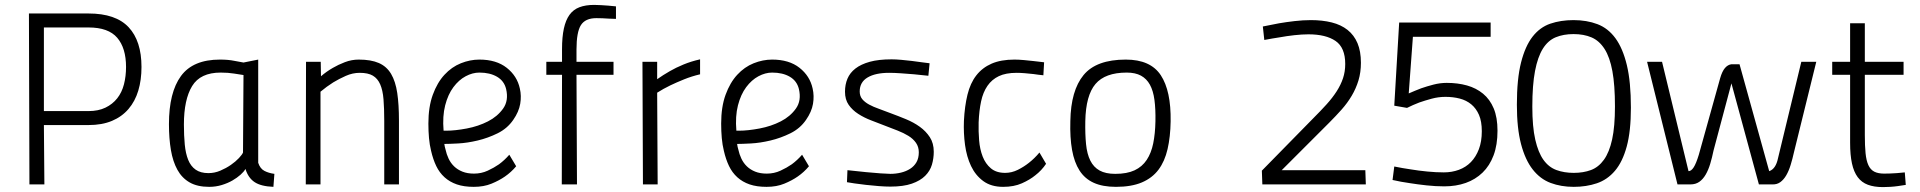

<svg xmlns="http://www.w3.org/2000/svg" viewBox="-20 -752 7829 783"><path d="M159 -242 161 0H100L98 -697H341Q452 -697 504.5 -641Q557 -585 557 -479Q557 -426 544 -382.5Q531 -339 504 -307.5Q477 -276 436.5 -259Q396 -242 341 -242ZM341 -299Q381 -299 410 -313Q439 -327 458 -351Q477 -375 485.5 -408Q494 -441 494 -479Q494 -556 458 -598Q422 -640 341 -640H159V-299Z M1033 -88Q1041 -64 1058.5 -55Q1076 -46 1099 -43L1095 10Q1044 8 1018 -9.5Q992 -27 981 -63Q975 -52 961 -39.5Q947 -27 928 -16Q909 -5 884.5 2.5Q860 10 833 10Q785 10 753.5 -8Q722 -26 703.5 -59.5Q685 -93 677 -140Q669 -187 669 -246Q669 -375 718 -442Q767 -509 877 -509Q911 -509 935 -504Q959 -499 973 -497L1033 -509ZM830 -46Q855 -46 878.5 -56Q902 -66 921.5 -79.5Q941 -93 954.5 -107.5Q968 -122 971 -130L973 -446Q959 -448 934.5 -452Q910 -456 880 -456Q797 -456 763.5 -401Q730 -346 730 -244Q730 -199 733.5 -162.5Q737 -126 747.5 -100Q758 -74 778 -60Q798 -46 830 -46Z M1227 0 1228 -500H1288L1289 -441Q1311 -460 1337 -475Q1359 -488 1386.5 -498.5Q1414 -509 1443 -509Q1493 -509 1525 -495Q1557 -481 1575 -450.5Q1593 -420 1600 -373Q1607 -326 1607 -260V0H1547V-259Q1547 -310 1544 -347Q1541 -384 1530.5 -408Q1520 -432 1500.5 -443.5Q1481 -455 1447 -455Q1418 -455 1390 -442.5Q1362 -430 1339 -416Q1312 -399 1287 -378V0Z M1913 -44Q1943 -44 1969 -56Q1995 -68 2015 -82Q2038 -99 2057 -121L2085 -74Q2065 -50 2039 -32Q2016 -16 1984.5 -3Q1953 10 1912 10Q1872 10 1843 0Q1814 -10 1793 -29Q1772 -48 1759 -75Q1746 -102 1738 -137Q1732 -161 1729.5 -189Q1727 -217 1727 -248Q1727 -316 1745 -365.5Q1763 -415 1792.5 -447Q1822 -479 1859.5 -494Q1897 -509 1935 -509Q2004 -509 2046.5 -475.5Q2089 -442 2100 -391Q2107 -361 2101.5 -328.5Q2096 -296 2073 -263Q2049 -228 2009.5 -208.5Q1970 -189 1928 -179Q1886 -169 1848.5 -167Q1811 -165 1792 -165Q1793 -159 1794 -153.5Q1795 -148 1797 -142Q1801 -123 1809.5 -105Q1818 -87 1832 -73.5Q1846 -60 1866 -52Q1886 -44 1913 -44ZM1799 -219Q1836 -219 1883.5 -228Q1931 -237 1970 -257Q2009 -277 2032 -309.5Q2055 -342 2044 -389Q2036 -422 2007 -439Q1978 -456 1935 -456Q1907 -456 1879 -441Q1851 -426 1829 -396.5Q1807 -367 1795.5 -322.5Q1784 -278 1789 -219Z M2272 -447H2208V-500H2272V-551Q2272 -601 2279.5 -635.5Q2287 -670 2302.5 -691.5Q2318 -713 2343 -722.5Q2368 -732 2403 -732Q2416 -732 2431.5 -731Q2447 -730 2461 -729Q2477 -727 2492 -726V-675Q2477 -675 2463 -676Q2451 -677 2437 -677.5Q2423 -678 2412 -678Q2367 -678 2349 -649.5Q2331 -621 2331 -550V-500H2482V-447H2331L2333 0H2271Z M2600 -500H2660V-429Q2684 -446 2712 -462Q2736 -476 2767.5 -489Q2799 -502 2835 -510V-449Q2801 -441 2770 -428.5Q2739 -416 2714 -404Q2685 -390 2660 -374L2662 0H2602Z M3107 -44Q3137 -44 3163 -56Q3189 -68 3209 -82Q3232 -99 3251 -121L3279 -74Q3259 -50 3233 -32Q3210 -16 3178.5 -3Q3147 10 3106 10Q3066 10 3037 0Q3008 -10 2987 -29Q2966 -48 2953 -75Q2940 -102 2932 -137Q2926 -161 2923.5 -189Q2921 -217 2921 -248Q2921 -316 2939 -365.5Q2957 -415 2986.5 -447Q3016 -479 3053.5 -494Q3091 -509 3129 -509Q3198 -509 3240.5 -475.5Q3283 -442 3294 -391Q3301 -361 3295.5 -328.5Q3290 -296 3267 -263Q3243 -228 3203.5 -208.5Q3164 -189 3122 -179Q3080 -169 3042.5 -167Q3005 -165 2986 -165Q2987 -159 2988 -153.5Q2989 -148 2991 -142Q2995 -123 3003.5 -105Q3012 -87 3026 -73.5Q3040 -60 3060 -52Q3080 -44 3107 -44ZM2993 -219Q3030 -219 3077.5 -228Q3125 -237 3164 -257Q3203 -277 3226 -309.5Q3249 -342 3238 -389Q3230 -422 3201 -439Q3172 -456 3129 -456Q3101 -456 3073 -441Q3045 -426 3023 -396.5Q3001 -367 2989.5 -322.5Q2978 -278 2983 -219Z M3766 -443Q3737 -446 3708 -449Q3683 -451 3655.5 -453Q3628 -455 3606 -455Q3550 -455 3518 -436Q3486 -417 3486 -379Q3486 -360 3496.5 -347.5Q3507 -335 3524.5 -325.5Q3542 -316 3565 -308Q3588 -300 3613 -290Q3643 -279 3674.5 -266Q3706 -253 3731 -235Q3756 -217 3772 -192.5Q3788 -168 3788 -133Q3788 -106 3780.5 -80.5Q3773 -55 3753 -35Q3733 -15 3698.5 -3Q3664 9 3611 9Q3591 9 3564.5 7Q3538 5 3512 2Q3486 -1 3465 -4Q3444 -7 3434 -9L3436 -58Q3477 -54 3512 -50Q3542 -47 3571 -45Q3600 -43 3611 -43Q3633 -43 3654 -48Q3675 -53 3691.5 -63.5Q3708 -74 3717.5 -90.5Q3727 -107 3727 -131Q3727 -153 3715.5 -169.5Q3704 -186 3684.5 -198Q3665 -210 3640.5 -219.5Q3616 -229 3590 -239Q3562 -250 3533 -261Q3504 -272 3480 -287.5Q3456 -303 3441 -324.5Q3426 -346 3426 -378Q3426 -407 3436 -431Q3446 -455 3468.5 -472.5Q3491 -490 3527 -500Q3563 -510 3616 -510Q3634 -510 3655.5 -508Q3677 -506 3698.5 -503.5Q3720 -501 3739.5 -498Q3759 -495 3771 -494Z M4117 -509Q4135 -509 4156 -507Q4177 -505 4195 -503Q4216 -500 4238 -498L4235 -445Q4214 -447 4195 -450Q4178 -452 4159 -453.5Q4140 -455 4126 -455Q4082 -455 4053.5 -441.5Q4025 -428 4007 -402Q3989 -376 3981 -338.5Q3973 -301 3971 -253Q3970 -216 3973 -179.5Q3976 -143 3987.5 -113.5Q3999 -84 4021 -65.5Q4043 -47 4079 -47Q4106 -47 4131 -59.5Q4156 -72 4176 -88Q4199 -106 4219 -130L4246 -84Q4228 -57 4202 -37Q4180 -19 4147.5 -4.5Q4115 10 4071 10Q4022 10 3990 -13.5Q3958 -37 3940 -75Q3922 -113 3915.5 -161Q3909 -209 3911 -259Q3914 -319 3925.5 -366Q3937 -413 3961.5 -444.5Q3986 -476 4024 -492.5Q4062 -509 4117 -509Z M4571 -509Q4672 -509 4714 -445Q4756 -381 4754 -257Q4753 -194 4741.5 -144Q4730 -94 4704.5 -60Q4679 -26 4636.5 -8Q4594 10 4531 10Q4477 10 4440.5 -6.5Q4404 -23 4382.5 -56.5Q4361 -90 4352 -140.5Q4343 -191 4345 -258Q4347 -383 4399 -446Q4451 -509 4571 -509ZM4528 -43Q4576 -43 4607 -57.5Q4638 -72 4656.5 -100Q4675 -128 4683 -167.5Q4691 -207 4692 -257Q4693 -307 4688 -344.5Q4683 -382 4669.5 -406.5Q4656 -431 4633 -443.5Q4610 -456 4575 -456Q4487 -456 4447.5 -409.5Q4408 -363 4406 -258Q4405 -205 4409 -164.5Q4413 -124 4426.5 -97Q4440 -70 4464.5 -56.5Q4489 -43 4528 -43Z M5128 0 5126 -56 5336 -270Q5366 -300 5390 -326.5Q5414 -353 5431 -379.5Q5448 -406 5457 -433Q5466 -460 5466 -491Q5466 -558 5426.5 -585Q5387 -612 5316 -612Q5290 -612 5258.5 -608.5Q5227 -605 5200 -600Q5167 -595 5136 -589L5130 -644Q5163 -651 5196 -657Q5225 -662 5259.5 -666Q5294 -670 5326 -670Q5373 -670 5411 -660.5Q5449 -651 5475.5 -630Q5502 -609 5516 -576Q5530 -543 5530 -496Q5530 -457 5520 -424Q5510 -391 5492.5 -361.5Q5475 -332 5451.5 -305.5Q5428 -279 5401 -252L5207 -58H5548L5550 0Z M6059 -660V-602H5742L5725 -371Q5750 -382 5776 -392Q5799 -400 5826 -407Q5853 -414 5880 -414Q5925 -414 5962.5 -403.5Q6000 -393 6028 -370Q6056 -347 6071.5 -310Q6087 -273 6087 -219Q6087 -161 6071 -118.5Q6055 -76 6026 -48Q5997 -20 5957.5 -6Q5918 8 5870 8Q5835 8 5798 4Q5761 0 5730 -5Q5694 -10 5659 -18L5666 -73Q5700 -66 5735 -61Q5765 -56 5800.5 -52.5Q5836 -49 5868 -49Q5901 -49 5929.5 -59.5Q5958 -70 5978.5 -91Q5999 -112 6011 -143.5Q6023 -175 6023 -217Q6023 -257 6011.5 -283.5Q6000 -310 5980 -326.5Q5960 -343 5933 -350Q5906 -357 5875 -357Q5846 -357 5818.5 -349.5Q5791 -342 5768 -334Q5742 -324 5718 -312L5666 -321L5686 -660Z M6397 -670Q6451 -670 6494.5 -653.5Q6538 -637 6568 -596Q6598 -555 6614.5 -486.5Q6631 -418 6631 -313Q6631 -217 6614 -154.5Q6597 -92 6566 -55.5Q6535 -19 6492 -4.5Q6449 10 6398 10Q6346 10 6303.5 -6Q6261 -22 6230.5 -61Q6200 -100 6183 -164.5Q6166 -229 6166 -325Q6166 -430 6183 -497Q6200 -564 6230 -602.5Q6260 -641 6302.5 -655.5Q6345 -670 6397 -670ZM6397 -613Q6356 -613 6324.5 -600Q6293 -587 6272 -553.5Q6251 -520 6240 -462.5Q6229 -405 6229 -317Q6229 -235 6241 -182.5Q6253 -130 6274.5 -100Q6296 -70 6327.5 -58.5Q6359 -47 6398 -47Q6437 -47 6468 -58.5Q6499 -70 6521 -100.5Q6543 -131 6554.5 -183.5Q6566 -236 6566 -318Q6566 -405 6555.5 -462Q6545 -519 6523.5 -552.5Q6502 -586 6470.5 -599.5Q6439 -613 6397 -613Z M6758 -500 6866 -54Q6877 -54 6887 -69.5Q6897 -85 6908 -121L6995 -433Q7003 -461 7014.5 -474.5Q7026 -488 7041 -490H7074L7195 -54Q7222 -63 7231 -107L7326 -500H7387L7296 -131Q7290 -104 7282.5 -79.5Q7275 -55 7264.5 -37Q7254 -19 7240 -9Q7226 1 7207 0H7153L7041 -412L6968 -138Q6962 -109 6954.5 -84Q6947 -59 6936 -40Q6925 -21 6910 -10.5Q6895 0 6874 0H6821L6697 -500Z M7585 -447V-201Q7585 -157 7588 -127Q7591 -97 7599.5 -78.5Q7608 -60 7623.5 -52Q7639 -44 7664 -44Q7675 -44 7688.5 -44.5Q7702 -45 7716 -46Q7731 -47 7748 -49L7752 2Q7736 5 7719 7Q7705 9 7688.5 10Q7672 11 7659 11Q7623 11 7597.5 1.5Q7572 -8 7556 -29.5Q7540 -51 7532.5 -85.5Q7525 -120 7525 -170V-447H7452V-500H7525V-657H7585V-500H7743V-447Z"/></svg>

Font: Panefresco 250wt
Style: Regular
Weight: 300
Version: Version 1.000